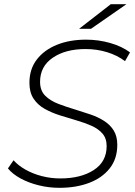

<svg xmlns="http://www.w3.org/2000/svg" viewBox="-20 -895 649 920"><path d="M265 5Q214 5 165.5 -7Q117 -19 78.5 -40Q40 -61 18 -88L45 -127Q67 -102 102.5 -82Q138 -62 181 -51Q224 -40 269 -40Q367 -40 429 -80Q491 -120 491 -195Q491 -232 471 -255Q451 -278 418 -292.5Q385 -307 345.5 -318.5Q306 -330 266.5 -342.5Q227 -355 194 -373.5Q161 -392 141 -422Q121 -452 121 -498Q121 -564 156.5 -610Q192 -656 253 -680.5Q314 -705 392 -705Q452 -705 508 -689Q564 -673 603 -644L579 -602Q542 -630 493 -645Q444 -660 390 -660Q294 -660 233 -618.5Q172 -577 172 -503Q172 -461 196.5 -436.5Q221 -412 260.5 -397Q300 -382 344 -369Q380 -358 415 -346Q450 -334 479 -315.5Q508 -297 525 -269.5Q542 -242 542 -201Q542 -134 505.5 -88Q469 -42 406.5 -18.5Q344 5 265 5ZM359 -757 511 -875H586L416 -757Z"/></svg>

Font: Montserrat Light
Style: Italic
Weight: 300
Italic angle: -11.3°
Designer: Julieta Ulanovsky
Foundry: Julieta Ulanovsky
Version: Version 9.000; ttfautohint (v1.8.4.7-5d5b)